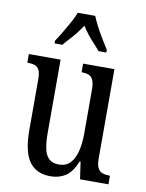

<svg xmlns="http://www.w3.org/2000/svg" viewBox="-87 -828 683 899"><g transform="rotate(10 255.0 -378.0)"><path d="M215 10Q148 10 114.5 -36.5Q81 -83 81 -186V-428Q81 -457 73.5 -471.5Q66 -486 52.5 -490.5Q39 -495 21 -495H17V-536H168V-188Q168 -143 174.5 -112.5Q181 -82 198 -66.5Q215 -51 245 -51Q278 -51 298 -71.5Q318 -92 327.5 -129Q337 -166 337 -215V-422Q337 -454 329.5 -469.5Q322 -485 308.5 -490Q295 -495 278 -495H275V-536H424V-109Q424 -80 432.5 -65Q441 -50 455 -45.5Q469 -41 486 -41H490V0H355L343 -82H339Q317 -29 286.5 -9.5Q256 10 215 10ZM127 -619Q140 -638 155.5 -664Q171 -690 186 -717Q201 -744 209 -766H292Q301 -744 315 -717Q329 -690 345 -664Q361 -638 373 -619V-606H336Q322 -623 306.5 -639.5Q291 -656 276.5 -674.5Q262 -693 250 -712Q238 -693 223.5 -674.5Q209 -656 193.5 -639.5Q178 -623 164 -606H127Z"/></g></svg>

Font: Noto Serif ExtraCondensed
Style: Regular
Weight: 400
Width: 2
Designer: Monotype Design Team
Foundry: Monotype Imaging Inc.
Version: Version 2.013